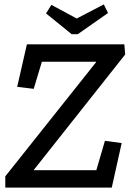

<svg xmlns="http://www.w3.org/2000/svg" viewBox="-20 -851 604 871"><path d="M189 -790 213 -829 328 -767 451 -831 470 -792 333 -696H305ZM4 0V-51L416 -569V-571H170L133 -448L58 -457L102 -650H544L548 -604L134 -81L133 -79H417L456 -212L532 -202L487 0Z"/></svg>

Font: Zilla Slab Medium
Style: Regular
Weight: 500
Designer: Typotheque.com
Foundry: Typotheque type foundry
Version: Version 1.1; 2017